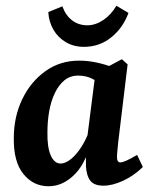

<svg xmlns="http://www.w3.org/2000/svg" viewBox="-20 -639 531 668"><path d="M149 9Q96 9 61.5 -33.5Q27 -76 28 -158Q28 -233 57.5 -294Q87 -355 138 -391.5Q189 -428 255 -428Q286 -428 316 -421.5Q346 -415 369 -406L338 -337Q320 -356 299 -366Q278 -376 252 -376Q224 -376 204 -359.5Q184 -343 170.5 -314.5Q157 -286 151 -251Q145 -216 145 -179Q144 -127 156.5 -98.5Q169 -70 191 -70Q205 -70 221.5 -81.5Q238 -93 255 -116Q272 -139 286 -172L300 -165Q284 -78 242 -34.5Q200 9 149 9ZM340 7Q308 7 294.5 -10Q281 -27 279 -61Q279 -73 279 -93.5Q279 -114 280 -133L312 -384L404 -433L424 -415L391 -142Q390 -130 388.5 -115.5Q387 -101 387 -92Q387 -74 399 -74Q406 -74 419.5 -80Q433 -86 457 -100L477 -58Q445 -27 408 -10Q371 7 340 7ZM272 -476Q237 -476 209.5 -492Q182 -508 166 -535.5Q150 -563 148 -597L197 -617Q208 -586 230.5 -568.5Q253 -551 284 -551Q312 -551 339 -569Q366 -587 385 -619L427 -594Q408 -542 367 -509Q326 -476 272 -476Z"/></svg>

Font: Rasa SemiBold
Style: Italic
Weight: 600
Italic angle: -7.10001°
Designer: Anna Giedrys (Yrsa+Rasa design), David Brezina (Yrsa art-direction, Rasa art-direction, design)
Foundry: Rosetta Type Foundry
Version: Version 2.004